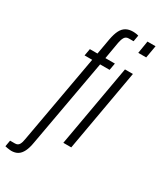

<svg xmlns="http://www.w3.org/2000/svg" viewBox="-293 -809 898 1070"><g transform="rotate(30 156.0 -273.5)"><path d="M-27 184Q-31 184 -38 183Q-45 182 -53 181Q-61 180 -67 178L-60 138H-29Q-10 138 -2 124Q6 110 9 88L111 -481H62L70 -526H119L137 -628Q144 -665 155.5 -687.5Q167 -710 185.5 -720.5Q204 -731 230 -731Q234 -731 240.5 -730.5Q247 -730 254 -729Q261 -728 266 -726L259 -686H229Q210 -686 201.5 -672Q193 -658 189 -636L170 -526H231L223 -481H162L61 80Q55 117 43.5 140Q32 163 15 173.5Q-2 184 -27 184ZM314 -643 327 -723H379L365 -643ZM203 0 296 -526H347L254 0Z"/></g></svg>

Font: Archivo ExtraCondensed ExtraLight
Style: Italic
Weight: 250
Width: 2
Italic angle: -10°
Designer: Hector Gatti
Foundry: Omnibus-Type
Version: Version 2.001